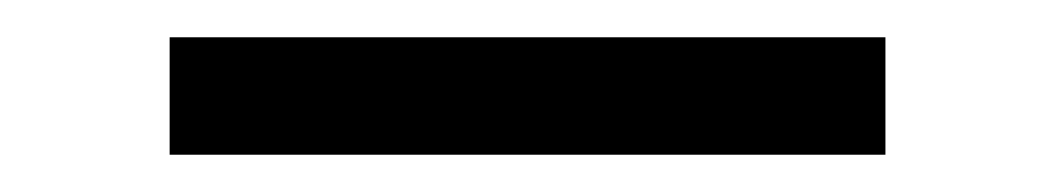

<svg xmlns="http://www.w3.org/2000/svg" viewBox="-20 -699 570 103"><path d="M71 -616V-679H455V-616Z"/></svg>

Font: Coval
Style: Light
Weight: 300
Foundry: Context Ltd
Version: Version 001.000